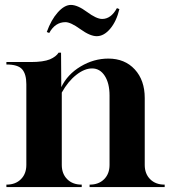

<svg xmlns="http://www.w3.org/2000/svg" viewBox="-20 -760 689 780"><path d="M373 -613Q346 -613 306.5 -641.5Q267 -670 246 -670Q204 -670 180 -626L170 -630Q188 -680 215 -710Q242 -740 268 -740Q295 -740 333.5 -711.5Q372 -683 395 -683Q431 -683 455 -727L465 -723Q453 -673 427.5 -643Q402 -613 373 -613ZM6 0V-10H7Q43 -10 65 -32Q87 -54 87 -90V-418Q87 -459 70 -478.5Q53 -498 6 -498V-508H105Q156 -508 183 -519Q208 -530 218 -546H228L229 -406Q254 -458 307.5 -490Q361 -522 420 -522Q487 -522 527.5 -478Q568 -434 568 -362V-90Q568 -54 590 -32Q612 -10 648 -10H649V0H344V-10H345Q381 -10 403 -32Q425 -54 425 -90V-372Q425 -422 405.5 -452Q386 -482 354 -482Q323 -482 289.5 -455.5Q256 -429 231 -384V-90Q231 -54 253 -32Q275 -10 311 -10H312V0Z"/></svg>

Font: Gloock
Style: Regular
Weight: 400
Designer: Duarte Pinto
Foundry: Duarte Pinto
Version: Version 1.000